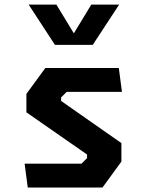

<svg xmlns="http://www.w3.org/2000/svg" viewBox="-20 -838 660 858"><path d="M104 0H438L522.5 -116V-198.5L253 -387V-402.5L278 -427.5H525L511 -534H182.5L98 -418.5V-336L369 -147.5V-131.5L344 -106.5H90ZM108 -817.5H232L310 -689L388 -817.5H512.5L394.5 -637.5H225.5Z"/></svg>

Font: Monaspace Krypton
Style: Bold
Weight: 700
Designer: Riley Cran & the Lettermatic Team
Foundry: Lettermatic
Version: Version 1.200 (Monaspace Krypton)